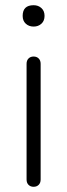

<svg xmlns="http://www.w3.org/2000/svg" viewBox="-20 -712 258 737"><path d="M109 5Q97 5 89.5 -2.5Q82 -10 82 -23V-467Q82 -480 89.5 -487.5Q97 -495 109 -495Q121 -495 128.5 -487.5Q136 -480 136 -467V-23Q136 -10 128.5 -2.5Q121 5 109 5ZM109 -610Q91 -610 79 -621Q67 -632 67 -651Q67 -692 109 -692Q127 -692 139 -681Q151 -670 151 -651Q151 -632 139 -621Q127 -610 109 -610Z"/></svg>

Font: Nunito VF Beta Light
Style: Regular
Weight: 300
Designer: Vernon Adams
Foundry: newtypography
Version: Version 3.001